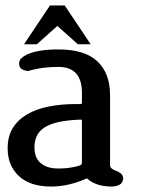

<svg xmlns="http://www.w3.org/2000/svg" viewBox="-20 -683 540 703"><path d="M265 -521 190 -588 115 -521H68L163 -663H217L312 -521ZM389 0Q331 0 298 -30Q232 0 167 0Q90 0 49 -38.5Q8 -77 8 -140Q8 -184 27 -214.5Q46 -245 79.5 -264.5Q113 -284 158.5 -293Q204 -302 257 -302H273Q277 -302 278.5 -303Q280 -304 280 -309V-343Q280 -438 194 -438Q165 -438 137.5 -434.5Q110 -431 83 -423Q70 -424 60 -430Q50 -436 50 -450Q50 -462 58 -469.5Q66 -477 76 -482Q116 -502 194 -502Q290 -502 336.5 -458.5Q383 -415 383 -334V-77Q383 -67 399 -60Q404 -58 409 -56Q414 -54 418 -51Q431 -44 431 -28Q429 -12 416.5 -6Q404 0 389 0ZM280 -239Q280 -244 279 -244.5Q278 -245 273 -245Q224 -243 192 -235.5Q160 -228 141 -215Q122 -202 114 -183.5Q106 -165 106 -143Q106 -129 110 -115Q114 -101 124.5 -90Q135 -79 152 -72.5Q169 -66 195 -66Q215 -66 233 -68.5Q251 -71 269 -76Q280 -79 280 -87Z"/></svg>

Font: Jura
Style: Bold
Weight: 700
Designer: Ed Merritt
Foundry: Ten by Twenty
Version: Version 1.007